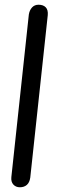

<svg xmlns="http://www.w3.org/2000/svg" viewBox="-20 -792 252 812"><path d="M64 0Q47 0 36.5 -11.5Q26 -23 28 -43L102 -731Q105 -749 115.5 -760.5Q126 -772 143 -772Q163 -772 173.5 -761Q184 -750 182 -728L108 -41Q105 -20 93.5 -10Q82 0 64 0Z"/></svg>

Font: Edu SA Beginner Medium
Style: Regular
Weight: 500
Version: Version 1.003